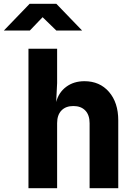

<svg xmlns="http://www.w3.org/2000/svg" viewBox="-83 -985 703 1005"><path d="M66 0V-730H216V-550L211 -451Q224 -501 263.5 -530.5Q303 -560 359 -560Q439 -560 487.5 -504Q536 -448 536 -355V0H386V-340Q386 -383 363.5 -406.5Q341 -430 301 -430Q261 -430 238.5 -406.5Q216 -383 216 -340V0ZM-63 -825 72 -965H212L347 -825H212L140 -895L73 -825Z"/></svg>

Font: JetBrains Mono NL ExtraBold
Style: Regular
Weight: 800
Designer: Philipp Nurullin, Konstantin Bulenkov
Foundry: JetBrains
Version: Version 2.304; ttfautohint (v1.8.4.7-5d5b)